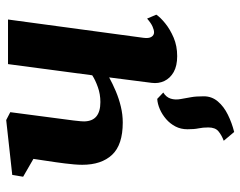

<svg xmlns="http://www.w3.org/2000/svg" viewBox="-100 -496 794 635"><g transform="rotate(-90 297.5 -178.0)"><path d="M288.5 -55.5 309.5 -35.5Q294 -26 289.2 -10.8Q284.5 4.5 288 22.5Q291 40.5 294 56.2Q297 72 297 98.5Q297 125 280 145Q263 165 236 178.2Q209 191.5 179 199L150 164.5Q168.5 157.5 181.2 147Q194 136.5 194 113.5Q194 95.5 191 81.2Q188 67 188 44.5Q188 22.5 197.2 4.8Q206.5 -13 221.5 -26Q236.5 -39 254.2 -46.8Q272 -54.5 288.5 -55.5ZM244.5 -541.5 217 -332Q216.5 -327 215.8 -320.5Q215 -314 214.5 -308.2Q214 -302.5 214 -297Q214.5 -270 230.5 -256.8Q246.5 -243.5 278 -243.5Q304 -243.5 327.2 -251.8Q350.5 -260 366.5 -270.5L403.5 -549H551L490.5 -101.5Q488 -83.5 493.5 -74.8Q499 -66 508.5 -66Q516 -66 527.2 -70.8Q538.5 -75.5 554 -89L567 -58.5Q558 -45 538.2 -29Q518.5 -13 491 -1.2Q463.5 10.5 430 10.5Q397.5 10.5 377 -1.2Q356.5 -13 347.5 -32.2Q338.5 -51.5 341.5 -74L359.5 -214.5Q338.5 -203 313.8 -192.5Q289 -182 262.8 -175.8Q236.5 -169.5 210.5 -169.5Q136.5 -169.5 103.5 -204.8Q70.5 -240 70.5 -303.5Q70.5 -316 71.8 -330.8Q73 -345.5 75 -361Q77 -376.5 79 -391L90 -465L31 -499L37 -535L218.5 -555Z"/></g></svg>

Font: Merriweather 48pt ExtraBold
Style: Italic
Weight: 800
Italic angle: -7.8°
Version: Version 2.101